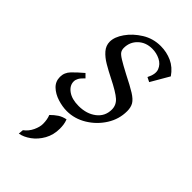

<svg xmlns="http://www.w3.org/2000/svg" viewBox="-213 -517 802 802"><g transform="rotate(45 188.0 -116.0)"><path d="M146 15Q120 15 91.5 6Q63 -3 44 -21Q25 -39 25 -66Q25 -92 44 -111.5Q63 -131 89 -153L105 -137Q90 -123 84.5 -113Q79 -103 79 -93Q79 -69 102.5 -52Q126 -35 166 -35Q213 -35 244 -59Q275 -83 275 -123Q275 -149 255 -167Q235 -185 179 -213Q151 -227 125.5 -242Q100 -257 84 -275.5Q68 -294 68 -317Q68 -345 90.5 -377Q113 -409 150 -432Q187 -455 232 -455Q267 -455 298 -441Q329 -427 351 -395L304 -314L284 -324Q301 -357 292.5 -378.5Q284 -400 262 -411Q240 -422 215 -422Q177 -422 152.5 -398.5Q128 -375 128 -340Q128 -329 133 -320.5Q138 -312 156.5 -300.5Q175 -289 213 -269Q259 -246 283 -231Q307 -216 316 -201Q325 -186 325 -163Q325 -116 299.5 -75.5Q274 -35 233 -10Q192 15 146 15ZM71 223 73 201Q93 186 103.5 163.5Q114 141 114 123Q114 97 106 78Q121 63 135.5 53.5Q150 44 170 40Q175 53 176.5 64.5Q178 76 178 87Q178 124 161.5 153.5Q145 183 120 201Q95 219 71 223Z"/></g></svg>

Font: Bona Nova SC
Style: Italic
Weight: 400
Italic angle: -4°
Designer: Mateusz Machalski
Foundry: Capitalics
Version: Version 4.001; ttfautohint (v1.8.4.7-5d5b)